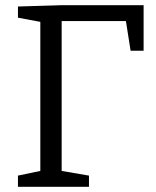

<svg xmlns="http://www.w3.org/2000/svg" viewBox="-20 -718 600 738"><path d="M49 0V-43L135 -61V-634L49 -650V-693L216 -698H532V-523H482L464 -637H217V-61L322 -43V0Z"/></svg>

Font: Bitter
Style: Regular
Weight: 400
Designer: Sol Matas, and Bitter project Authors
Foundry: Sol Matas
Version: Version 2.001